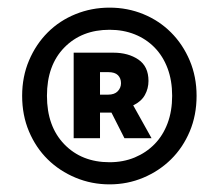

<svg xmlns="http://www.w3.org/2000/svg" viewBox="-20 -838 575 503"><path d="M38 -587Q38 -637 56 -679.5Q74 -722 105 -753Q136 -784 178 -801Q220 -818 267 -818Q314 -818 355.5 -801Q397 -784 428 -753Q459 -722 477 -679.5Q495 -637 495 -587Q495 -536 477 -493.5Q459 -451 428 -420.5Q397 -390 355.5 -372.5Q314 -355 267 -355Q220 -355 178 -372.5Q136 -390 105 -420.5Q74 -451 56 -493.5Q38 -536 38 -587ZM103 -587Q103 -507 148.5 -460Q194 -413 267 -413Q303 -413 333 -425.5Q363 -438 385 -460.5Q407 -483 419 -515Q431 -547 431 -587Q431 -627 419 -659Q407 -691 385 -713.5Q363 -736 333 -748Q303 -760 267 -760Q194 -760 148.5 -713.5Q103 -667 103 -587ZM277 -700Q316 -700 342.5 -682Q369 -664 369 -626Q369 -606 359.5 -589Q350 -572 329 -562L377 -476H306L272 -543H242V-476H173V-700ZM242 -590H263Q280 -590 288.5 -599Q297 -608 297 -620Q297 -633 289 -641Q281 -649 264 -649H242Z"/></svg>

Font: Kinto Sans Black
Style: Regular
Weight: 900
Designer: Authors: Ryoko NISHIZUKA  (kana & ideographs); Paul D. Hunt (Latin, Greek & Cyrillic); Wenlong ZHANG  (bopomofo); Sandol
Foundry: Adobe Systems Incorporated, ookami Inc.
Version: Version 0.001